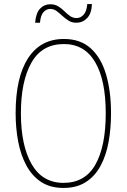

<svg xmlns="http://www.w3.org/2000/svg" viewBox="-20 -916 624 946"><path d="M527 -358Q527 -283 515 -216.5Q503 -150 475.5 -99Q448 -48 403 -19Q358 10 293 10Q227 10 182 -20Q137 -50 109.5 -101.5Q82 -153 69.5 -219Q57 -285 57 -358Q57 -535 118.5 -629.5Q180 -724 295 -724Q376 -724 427 -678Q478 -632 502.5 -549.5Q527 -467 527 -358ZM83 -358Q83 -199 136 -107Q189 -15 293 -15Q399 -15 450 -105Q501 -195 501 -358Q501 -522 448.5 -610.5Q396 -699 295 -699Q187 -699 135 -607.5Q83 -516 83 -358ZM153 -804Q157 -852 177.5 -873.5Q198 -895 228 -895Q250 -895 266.5 -885Q283 -875 296.5 -861.5Q310 -848 324.5 -837.5Q339 -827 357 -827Q377 -827 392 -843.5Q407 -860 410 -896H433Q431 -849 409 -826.5Q387 -804 356 -804Q334 -804 317.5 -814.5Q301 -825 287 -838Q273 -851 259 -861.5Q245 -872 227 -872Q209 -872 194.5 -856.5Q180 -841 177 -804Z"/></svg>

Font: Noto Sans Georgian Condensed Thin
Style: Regular
Weight: 100
Width: 3
Designer: Monotype Design Team, Akaki Razmadze
Foundry: Google LLC
Version: Version 2.005; ttfautohint (v1.8.4.7-5d5b)